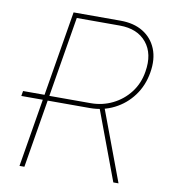

<svg xmlns="http://www.w3.org/2000/svg" viewBox="-82 -799 776 870"><g transform="rotate(10 306.5 -364.0)"><path d="M126.5 -313.5H19L22.9 -336.9H130.4ZM65.9 0 186.5 -727.5H402.8Q463.9 -727.5 506.3 -701.7Q548.8 -675.8 567.9 -628.9Q586.9 -582 576.2 -519.5Q565.9 -458 531.5 -411.6Q497.1 -365.2 446 -339.4Q395 -313.5 334 -313.5H129.4L133.3 -335.9H334Q388.2 -335.9 434.8 -358.9Q481.4 -381.8 513.2 -423.1Q544.9 -464.4 553.7 -519.5Q567.9 -603.5 526.1 -654.3Q484.4 -705.1 402.8 -705.1H205.1L88.4 0ZM497.6 0 374 -331.1H397.9L521.5 0Z"/></g></svg>

Font: Inter 16pt Thin
Style: Italic
Weight: 250
Italic angle: -9.3988°
Version: Version 4.001;git-66647c0bb